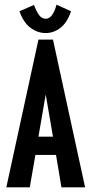

<svg xmlns="http://www.w3.org/2000/svg" viewBox="-20 -799 390 819"><path d="M242 0 219 -138H131L107 0H7L144 -630H206L343 0ZM175 -396 144 -216H206ZM221 -779 283 -751Q267 -703 238 -680.5Q209 -658 175 -658Q140 -658 110 -680.5Q80 -703 63 -751L125 -778Q135 -751 146.5 -735Q158 -719 175 -719Q191 -719 202.5 -735.5Q214 -752 221 -779Z"/></svg>

Font: Inconsolata ExtraCondensed ExtraBold
Style: Regular
Weight: 800
Width: 2
Monospace: yes
Designer: Raph Levien, Cyreal, Brenton Simpson
Foundry: Raph Levien, Cyreal, Google
Version: Version 3.001; ttfautohint (v1.8.2.53-6de2)